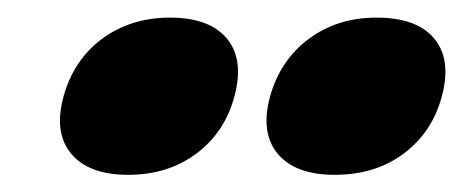

<svg xmlns="http://www.w3.org/2000/svg" viewBox="-20 -722 526 218"><path d="M125.5 -523.5Q81 -523.5 61 -547.2Q41 -571 52 -612Q63.5 -654 96 -678Q128.5 -702 173 -702Q218 -702 237.8 -678Q257.5 -654 246 -612Q235 -571.5 202.8 -547.5Q170.5 -523.5 125.5 -523.5ZM360 -523.5Q315.5 -523.5 295.5 -547.2Q275.5 -571 286.5 -612Q298 -653.5 330.5 -677.8Q363 -702 407.5 -702Q453.5 -702 473.2 -678Q493 -654 481.5 -612Q470.5 -571.5 438.2 -547.5Q406 -523.5 360 -523.5Z"/></svg>

Font: Fraunces Wonky
Style: Italic
Weight: 900
Italic angle: -16°
Version: Version 1.000;[b76b70a41]